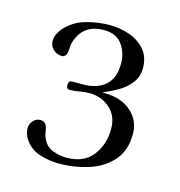

<svg xmlns="http://www.w3.org/2000/svg" viewBox="-75 -876 540 576"><g transform="rotate(15 195.0 -588.5)"><path d="M349 -511Q349 -458 320 -426.5Q291 -395 247.5 -381.5Q204 -368 158 -368Q127 -368 97 -377.5Q67 -387 49 -414Q39 -431 39 -446Q39 -459 48 -469.5Q57 -480 70 -480Q88 -480 92 -461Q94 -453 95 -445.5Q96 -438 100 -430Q110 -407 131.5 -399Q153 -391 175 -391Q228 -391 255 -425.5Q282 -460 282 -509Q282 -549 255.5 -572.5Q229 -596 191 -596Q176 -596 161 -593Q146 -590 131 -590Q121 -590 121 -602Q121 -607 123 -611.5Q125 -616 130 -616H165Q209 -616 234.5 -638Q260 -660 260 -705Q260 -740 241.5 -765Q223 -790 185 -790Q119 -790 101 -728Q99 -720 98.5 -706.5Q98 -693 93 -687Q88 -682 83 -682Q67 -682 55.5 -692.5Q44 -703 44 -719Q44 -730 49 -740.5Q54 -751 61 -759Q87 -788 124 -798.5Q161 -809 198 -809Q229 -809 258.5 -799Q288 -789 307.5 -767Q327 -745 327 -709Q327 -683 311.5 -663Q296 -643 273 -630Q250 -617 228 -608Q241 -608 255 -606.5Q269 -605 281 -601Q311 -591 330 -567.5Q349 -544 349 -511Z"/></g></svg>

Font: Kaisei Decol Medium
Style: Regular
Weight: 500
Designer: Font-Kai, 金井和夫
Foundry: KAZUO KANAI
Version: Version 5.003